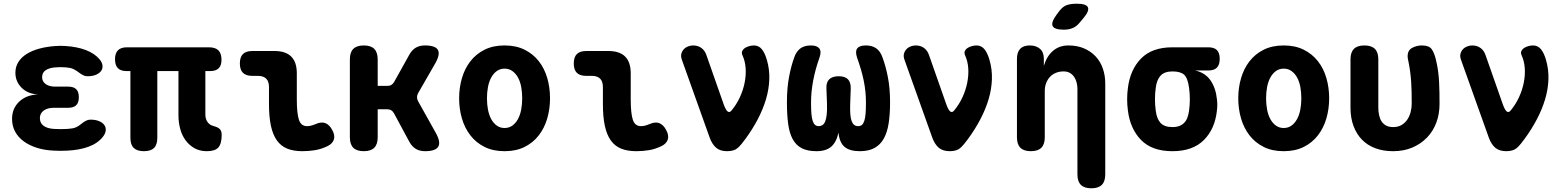

<svg xmlns="http://www.w3.org/2000/svg" viewBox="-20 -805 8440 1035"><path d="M517 -485Q531 -468 532.5 -451.5Q534 -435 525 -422.5Q516 -410 497.5 -402Q479 -394 452 -394Q440 -394 430.5 -398.5Q421 -403 412.5 -409Q404 -415 395 -421.5Q386 -428 375 -433Q367 -437 356.5 -439Q346 -441 333 -442Q320 -443 307 -443Q294 -443 281 -442Q247 -440 227 -427Q207 -414 207 -389Q207 -366 226 -352Q245 -338 277 -338H348Q377 -338 391 -324Q405 -310 405 -281Q405 -252 391 -238Q377 -224 348 -224H271Q236 -224 215.5 -209Q195 -194 195 -168Q195 -141 215.5 -126.5Q236 -112 271 -110Q289 -109 307 -109Q325 -109 343 -110Q358 -111 370 -113Q382 -115 392 -120Q403 -125 411.5 -132Q420 -139 428.5 -145Q437 -151 446.5 -155.5Q456 -160 468 -160Q495 -160 514 -152Q533 -144 542 -131.5Q551 -119 550 -102.5Q549 -86 535 -68Q508 -33 458.5 -14.5Q409 4 343 7Q325 8 307 8Q289 8 271 7Q221 5 179.5 -8Q138 -21 108 -43Q78 -65 61.5 -95.5Q45 -126 45 -164Q45 -221 84 -257.5Q123 -294 186 -296Q131 -298 97 -331.5Q63 -365 63 -413Q63 -445 79 -470.5Q95 -496 123.5 -514Q152 -532 192.5 -543Q233 -554 281 -557Q294 -558 307 -558Q320 -558 333 -557Q396 -553 443 -535Q490 -517 517 -485Z M1095 10Q1057 10 1028.5 -6Q1000 -22 980.5 -48.5Q961 -75 951.5 -110Q942 -145 942 -183V-422H828V-62Q828 -25 810.5 -7.5Q793 10 756 10Q719 10 701 -7.5Q683 -25 683 -62V-422H662Q630 -422 615 -438Q600 -454 600 -486Q600 -518 616 -534Q632 -550 664 -550H1106Q1141 -550 1157.5 -533.5Q1174 -517 1174 -482Q1174 -452 1159 -437Q1144 -422 1114 -422H1087V-188Q1087 -164 1098.5 -147.5Q1110 -131 1130 -126Q1156 -119 1165.5 -108.5Q1175 -98 1175 -78Q1175 -30 1157 -10Q1139 10 1095 10Z M1580 -270Q1580 -193 1591.5 -159Q1603 -125 1635 -125Q1645 -125 1656 -127.5Q1667 -130 1681 -136Q1713 -150 1734.5 -141Q1756 -132 1770 -106Q1787 -76 1780 -53.5Q1773 -31 1747 -18Q1712 -1 1678.5 4.5Q1645 10 1610 10Q1563 10 1529 -3.5Q1495 -17 1473 -47.5Q1451 -78 1440.5 -126.5Q1430 -175 1430 -244V-336Q1430 -366 1415 -381Q1400 -396 1370 -396H1340Q1306 -396 1289.5 -412.5Q1273 -429 1273 -463Q1273 -497 1289.5 -513.5Q1306 -530 1340 -530H1460Q1520 -530 1550 -500Q1580 -470 1580 -410Z M1941 10Q1903 10 1884.5 -8.5Q1866 -27 1866 -65V-485Q1866 -523 1884.5 -541.5Q1903 -560 1941 -560Q1979 -560 1997.5 -541.5Q2016 -523 2016 -485V-342H2068Q2081 -342 2090 -347.5Q2099 -353 2105 -364L2187 -511Q2201 -536 2221.5 -548Q2242 -560 2270 -560Q2327 -560 2340.5 -536Q2354 -512 2326 -463L2234 -303Q2228 -292 2228 -281Q2228 -270 2234 -259L2329 -89Q2357 -39 2342.5 -14.5Q2328 10 2271 10Q2242 10 2221.5 -2.5Q2201 -15 2187 -40L2104 -194Q2098 -205 2089 -210.5Q2080 -216 2067 -216H2016V-65Q2016 -27 1997.5 -8.5Q1979 10 1941 10Z M2700 10Q2638 10 2592 -13Q2546 -36 2515.5 -75.5Q2485 -115 2470 -166.5Q2455 -218 2455 -275Q2455 -332 2470 -383.5Q2485 -435 2515.5 -474.5Q2546 -514 2592 -537Q2638 -560 2700 -560Q2762 -560 2808 -537Q2854 -514 2884.5 -475Q2915 -436 2930 -384.5Q2945 -333 2945 -275Q2945 -218 2930 -166.5Q2915 -115 2884.5 -75.5Q2854 -36 2808 -13Q2762 10 2700 10ZM2700 -115Q2724 -115 2742 -128Q2760 -141 2772 -163Q2784 -185 2789.5 -214Q2795 -243 2795 -275Q2795 -308 2789.5 -337Q2784 -366 2772 -387.5Q2760 -409 2742 -422Q2724 -435 2700 -435Q2676 -435 2658 -422Q2640 -409 2628 -387Q2616 -365 2610.5 -336Q2605 -307 2605 -275Q2605 -243 2610.5 -214Q2616 -185 2628 -163Q2640 -141 2658 -128Q2676 -115 2700 -115Z M3380 -270Q3380 -193 3391.5 -159Q3403 -125 3435 -125Q3445 -125 3456 -127.5Q3467 -130 3481 -136Q3513 -150 3534.5 -141Q3556 -132 3570 -106Q3587 -76 3580 -53.5Q3573 -31 3547 -18Q3512 -1 3478.5 4.5Q3445 10 3410 10Q3363 10 3329 -3.5Q3295 -17 3273 -47.5Q3251 -78 3240.5 -126.5Q3230 -175 3230 -244V-336Q3230 -366 3215 -381Q3200 -396 3170 -396H3140Q3106 -396 3089.5 -412.5Q3073 -429 3073 -463Q3073 -497 3089.5 -513.5Q3106 -530 3140 -530H3260Q3320 -530 3350 -500Q3380 -470 3380 -410Z M3806 -62 3656 -482Q3649 -501 3653 -515.5Q3657 -530 3666.5 -540Q3676 -550 3689.5 -555Q3703 -560 3716 -560Q3743 -560 3761.5 -546Q3780 -532 3788 -508L3881 -243Q3892 -212 3902.5 -204Q3913 -196 3924 -210Q3951 -243 3968.5 -281Q3986 -319 3994 -359Q4002 -399 3999.5 -437Q3997 -475 3982 -508Q3977 -520 3981 -529.5Q3985 -539 3994.5 -545.5Q4004 -552 4017.5 -556Q4031 -560 4044 -560Q4070 -560 4086.5 -540Q4103 -520 4114 -482Q4129 -430 4127 -376.5Q4125 -323 4109 -269.5Q4093 -216 4065 -162.5Q4037 -109 3999 -57Q3977 -26 3957.5 -8Q3938 10 3900 10Q3862 10 3840.5 -8.5Q3819 -27 3806 -62Z M4647 -560Q4682 -560 4704 -544Q4726 -528 4737 -496Q4754 -451 4766 -390.5Q4778 -330 4778 -254Q4778 -190 4770.5 -141Q4763 -92 4744.5 -58.5Q4726 -25 4694.5 -7.5Q4663 10 4615 10Q4560 10 4532.5 -13.5Q4505 -37 4500 -90Q4489 -39 4461 -14.5Q4433 10 4381 10Q4332 10 4301 -6.5Q4270 -23 4252.5 -56Q4235 -89 4228.5 -138.5Q4222 -188 4222 -254Q4222 -330 4233.5 -390.5Q4245 -451 4262 -497Q4273 -528 4294.5 -544Q4316 -560 4351 -560Q4384 -560 4396.5 -544Q4409 -528 4398 -496Q4386 -462 4377.5 -431Q4369 -400 4363.5 -370.5Q4358 -341 4355 -312Q4352 -283 4352 -251Q4352 -216 4354 -192Q4356 -168 4361 -153Q4366 -138 4374 -131.5Q4382 -125 4394 -125Q4405 -125 4414 -131Q4423 -137 4428.5 -151Q4434 -165 4436.5 -188Q4439 -211 4438 -246L4435 -327Q4433 -361 4450 -377.5Q4467 -394 4501 -394Q4535 -394 4551 -377.5Q4567 -361 4566 -327L4563 -243Q4562 -209 4564 -186.5Q4566 -164 4571.5 -150.5Q4577 -137 4585.5 -131Q4594 -125 4606 -125Q4618 -125 4626 -131.5Q4634 -138 4639 -153Q4644 -168 4646 -192Q4648 -216 4648 -251Q4648 -283 4645 -312Q4642 -341 4636 -370.5Q4630 -400 4621 -430.5Q4612 -461 4600 -495Q4589 -528 4601 -544Q4613 -560 4647 -560Z M5006 -62 4856 -482Q4849 -501 4853 -515.5Q4857 -530 4866.5 -540Q4876 -550 4889.5 -555Q4903 -560 4916 -560Q4943 -560 4961.5 -546Q4980 -532 4988 -508L5081 -243Q5092 -212 5102.5 -204Q5113 -196 5124 -210Q5151 -243 5168.5 -281Q5186 -319 5194 -359Q5202 -399 5199.5 -437Q5197 -475 5182 -508Q5177 -520 5181 -529.5Q5185 -539 5194.5 -545.5Q5204 -552 5217.5 -556Q5231 -560 5244 -560Q5270 -560 5286.5 -540Q5303 -520 5314 -482Q5329 -430 5327 -376.5Q5325 -323 5309 -269.5Q5293 -216 5265 -162.5Q5237 -109 5199 -57Q5177 -26 5157.5 -8Q5138 10 5100 10Q5062 10 5040.5 -8.5Q5019 -27 5006 -62Z M5612 -315V-65Q5612 -27 5593.5 -8.5Q5575 10 5537 10Q5499 10 5480.5 -8.5Q5462 -27 5462 -65V-487Q5462 -524 5479.5 -542Q5497 -560 5531 -560Q5565 -560 5586 -542Q5607 -524 5607 -487V-450Q5623 -503 5657 -531.5Q5691 -560 5739 -560Q5787 -560 5824 -544Q5861 -528 5886.5 -500.5Q5912 -473 5925 -435.5Q5938 -398 5938 -355V135Q5938 173 5919.5 191.5Q5901 210 5863 210Q5825 210 5806.5 191.5Q5788 173 5788 135V-325Q5788 -342 5784 -359Q5780 -376 5771 -389.5Q5762 -403 5748 -411.5Q5734 -420 5713 -420Q5690 -420 5671 -412Q5652 -404 5639 -389.5Q5626 -375 5619 -356Q5612 -337 5612 -315ZM5800 -683Q5783 -662 5762 -653.5Q5741 -645 5715 -645Q5664 -645 5654.5 -664.5Q5645 -684 5675 -725L5690 -745Q5710 -771 5732 -778Q5754 -785 5785 -785Q5836 -785 5844.5 -765.5Q5853 -746 5821 -708Z M6493 -425H6423Q6477 -413 6505.5 -371.5Q6534 -330 6540 -270Q6542 -255 6542 -240Q6542 -225 6540 -210Q6530 -111 6470 -50.5Q6410 10 6300 10Q6190 10 6131 -50.5Q6072 -111 6060 -210Q6056 -240 6056 -270Q6056 -300 6060 -330Q6072 -429 6131 -489.5Q6190 -550 6300 -550H6493Q6525 -550 6540 -535Q6555 -520 6555 -488Q6555 -456 6540 -440.5Q6525 -425 6493 -425ZM6300 -120Q6322 -120 6337.5 -126Q6353 -132 6364 -143.5Q6375 -155 6381 -171.5Q6387 -188 6390 -210Q6394 -240 6394 -270Q6394 -300 6390 -330Q6383 -384 6363.5 -402Q6344 -420 6300 -420Q6257 -420 6236 -397Q6215 -374 6210 -330Q6206 -300 6206 -270Q6206 -240 6210 -210Q6215 -166 6235.5 -143Q6256 -120 6300 -120Z M6900 10Q6838 10 6792 -13Q6746 -36 6715.5 -75.5Q6685 -115 6670 -166.5Q6655 -218 6655 -275Q6655 -332 6670 -383.5Q6685 -435 6715.5 -474.5Q6746 -514 6792 -537Q6838 -560 6900 -560Q6962 -560 7008 -537Q7054 -514 7084.5 -475Q7115 -436 7130 -384.5Q7145 -333 7145 -275Q7145 -218 7130 -166.5Q7115 -115 7084.5 -75.5Q7054 -36 7008 -13Q6962 10 6900 10ZM6900 -115Q6924 -115 6942 -128Q6960 -141 6972 -163Q6984 -185 6989.5 -214Q6995 -243 6995 -275Q6995 -308 6989.5 -337Q6984 -366 6972 -387.5Q6960 -409 6942 -422Q6924 -435 6900 -435Q6876 -435 6858 -422Q6840 -409 6828 -387Q6816 -365 6810.5 -336Q6805 -307 6805 -275Q6805 -243 6810.5 -214Q6816 -185 6828 -163Q6840 -141 6858 -128Q6876 -115 6900 -115Z M7260 -485Q7260 -523 7278.5 -541.5Q7297 -560 7335 -560Q7373 -560 7391.5 -541.5Q7410 -523 7410 -485V-225Q7410 -204 7414 -185Q7418 -166 7427 -151.5Q7436 -137 7451.5 -128.5Q7467 -120 7490 -120Q7517 -120 7536 -131.5Q7555 -143 7567 -161.5Q7579 -180 7584.5 -202Q7590 -224 7590 -245Q7590 -278 7589.5 -307.5Q7589 -337 7587 -365.5Q7585 -394 7581 -423Q7577 -452 7570 -485Q7569 -490 7568.5 -493.5Q7568 -497 7568 -502Q7568 -534 7592.5 -547Q7617 -560 7645 -560Q7684 -560 7698 -539.5Q7712 -519 7720 -485Q7728 -453 7732 -423.5Q7736 -394 7737.5 -365Q7739 -336 7739.5 -306.5Q7740 -277 7740 -244Q7740 -190 7722.5 -143.5Q7705 -97 7672 -63Q7639 -29 7593 -9.5Q7547 10 7490 10Q7436 10 7393.5 -6Q7351 -22 7321.5 -52.5Q7292 -83 7276 -126.5Q7260 -170 7260 -224Z M8006 -62 7856 -482Q7849 -501 7853 -515.5Q7857 -530 7866.5 -540Q7876 -550 7889.5 -555Q7903 -560 7916 -560Q7943 -560 7961.5 -546Q7980 -532 7988 -508L8081 -243Q8092 -212 8102.5 -204Q8113 -196 8124 -210Q8151 -243 8168.5 -281Q8186 -319 8194 -359Q8202 -399 8199.5 -437Q8197 -475 8182 -508Q8177 -520 8181 -529.5Q8185 -539 8194.5 -545.5Q8204 -552 8217.5 -556Q8231 -560 8244 -560Q8270 -560 8286.5 -540Q8303 -520 8314 -482Q8329 -430 8327 -376.5Q8325 -323 8309 -269.5Q8293 -216 8265 -162.5Q8237 -109 8199 -57Q8177 -26 8157.5 -8Q8138 10 8100 10Q8062 10 8040.5 -8.5Q8019 -27 8006 -62Z"/></svg>

Font: Maple Mono NL ExtraBold
Style: Regular
Weight: 800
Monospace: yes
Designer: subframe7536
Version: Version 7.000